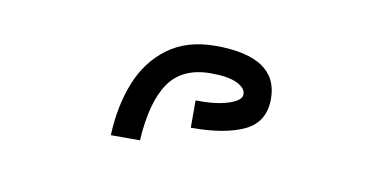

<svg xmlns="http://www.w3.org/2000/svg" viewBox="-35 -871 669 331"><g transform="rotate(10 300.0 -705.5)"><path d="M383 -723Q383 -734 367.5 -741.5Q352 -749 321.5 -749Q271.5 -749 248.2 -715.2Q225 -681.5 221 -614H170Q172 -665.5 188.5 -706.8Q205 -748 238.2 -772.5Q271.5 -797 321.5 -797Q431 -797 431 -723.5Q431 -683 397.5 -666.8Q364 -650.5 303.5 -650.5V-698.5Q338 -697.5 360.5 -704.8Q383 -712 383 -723Z"/></g></svg>

Font: JuliaMono
Style: Regular
Weight: 400
Monospace: yes
Designer: cormullion
Foundry: corm
Version: Version 0.055; ttfautohint (v1.8.4)